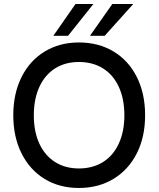

<svg xmlns="http://www.w3.org/2000/svg" viewBox="-20 -921 788 954"><path d="M46 -348Q46 -456 87 -538Q128 -620 202 -665Q276 -710 372 -710Q470 -710 544.5 -665Q619 -620 660 -538Q701 -456 701 -348Q701 -240 659.5 -158.5Q618 -77 543.5 -32Q469 13 372 13Q275 13 201.5 -32Q128 -77 87 -159Q46 -241 46 -348ZM598 -348Q598 -429 570.5 -489Q543 -549 492 -581Q441 -613 372 -613Q304 -613 253.5 -581Q203 -549 175.5 -489Q148 -429 148 -348Q148 -267 175.5 -207.5Q203 -148 253.5 -116Q304 -84 372 -84Q441 -84 492 -116Q543 -148 570.5 -208Q598 -268 598 -348ZM538 -901H642L500 -743H427ZM355 -901H444L318 -743H245Z"/></svg>

Font: Hanken Grotesk Medium
Style: Regular
Weight: 500
Designer: Alfredo Marco Pradil
Foundry: Hanken Design Co.
Version: Version 3.014